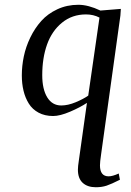

<svg xmlns="http://www.w3.org/2000/svg" viewBox="-20 -476 546 799"><path d="M70.8 -162.1Q70.8 -201.2 79.1 -241.2Q87.4 -281.2 106.2 -320.1Q125 -358.9 151.9 -388.9Q178.7 -418.9 218.8 -437.5Q258.8 -456.1 306.2 -456.1Q347.2 -456.1 397.9 -432.1L482.9 -439L481 -411.1L400.9 165Q396 198.2 396 211.9Q396 257.8 432.1 257.8Q448.2 257.8 474.1 246.1L479 272Q443.4 290 423.6 296.6Q403.8 303.2 378.9 303.2Q344.2 303.2 324.2 284.9Q304.2 266.6 304.2 230Q304.2 216.3 308.1 191.9L341.8 -47.9Q314 -29.3 271.7 -11.2Q229.5 6.8 201.2 6.8Q166.5 6.8 140.6 -7.1Q114.7 -21 99.9 -44.9Q85 -68.8 77.9 -98.4Q70.8 -127.9 70.8 -162.1ZM155.8 -163.1Q155.8 -105 176.5 -71Q197.3 -37.1 234.9 -37.1Q262.7 -37.1 294.9 -50.5Q327.1 -64 347.2 -78.1L394 -402.8Q368.7 -416 337.9 -416Q280.3 -416 238.3 -381.8Q196.3 -347.7 176 -291.3Q155.8 -234.9 155.8 -163.1Z"/></svg>

Font: Dehuti Alt
Style: Bold-Italic
Weight: 700
Version: Version 1.2